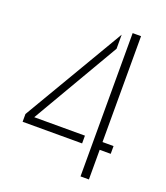

<svg xmlns="http://www.w3.org/2000/svg" viewBox="-128 -774 745 862"><g transform="rotate(20 244.5 -342.5)"><path d="M29.3 -141.6V-178.7L313.5 -661.1V-593.8L71.3 -178.7H313.5V-141.6ZM357.4 0V-684.6H397.5V-178.7H450.2V-141.6H397.5V0Z"/></g></svg>

Font: Post No Bills Jaffna Light
Style: Regular
Weight: 300
Designer: Kosala Senevirathne, Siva Puranthara, Lasantha Premarathna, Tharique Azeez
Foundry: Mooniak
Version: Version 1.220 ; ttfautohint (v1.6)